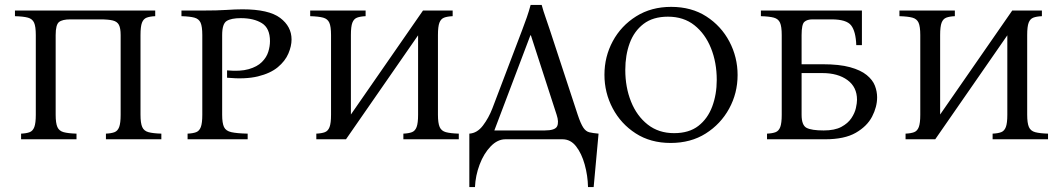

<svg xmlns="http://www.w3.org/2000/svg" viewBox="-20 -568 4335 783"><path d="M553 -425V-100Q553 -66 560 -50Q567 -34 585.5 -29Q604 -24 638 -23V0H412V-23Q434 -24 447 -29Q460 -34 466 -50Q472 -66 472 -100V-425Q472 -453 465 -466.5Q458 -480 440 -484.5Q422 -489 387 -489H267Q234 -489 220.5 -478Q207 -467 207 -425V-100Q207 -66 214 -50Q221 -34 239.5 -29Q258 -24 292 -23V0H66V-23Q88 -24 101 -29Q114 -34 120 -50Q126 -66 126 -100V-425Q126 -460 119 -475.5Q112 -491 94 -496Q76 -501 41 -502V-525H613V-502Q591 -501 578 -496Q565 -491 559 -475.5Q553 -460 553 -425Z M745 0V-23Q767 -24 780 -29Q793 -34 799 -50Q805 -66 805 -100V-425Q805 -460 798 -475.5Q791 -491 773 -496Q755 -501 720 -502V-525H805Q867 -525 903.5 -527.5Q940 -530 969 -530Q1076 -530 1122.5 -495Q1169 -460 1169 -407Q1169 -380 1156 -349.5Q1143 -319 1113 -294Q1083 -269 1032 -256.5Q981 -244 906 -251V-281Q960 -276 994.5 -286Q1029 -296 1048 -315Q1067 -334 1074 -356.5Q1081 -379 1081 -400Q1081 -453 1048 -473.5Q1015 -494 962 -494Q923 -494 904.5 -482.5Q886 -471 886 -425V-100Q886 -66 893.5 -50Q901 -34 923.5 -29Q946 -24 990 -23V0Z M1391 0H1270V-23Q1292 -24 1305 -29Q1318 -34 1324 -50Q1330 -66 1330 -100V-425Q1330 -460 1323 -475.5Q1316 -491 1298 -496Q1280 -501 1245 -502V-525H1471V-502Q1449 -501 1436 -496Q1423 -491 1417 -475.5Q1411 -460 1411 -425V-101L1705 -525H1826V-502Q1804 -501 1791 -496Q1778 -491 1772 -475.5Q1766 -460 1766 -425V-100Q1766 -66 1773 -50Q1780 -34 1798.5 -29Q1817 -24 1851 -23V0H1625V-23Q1647 -24 1660 -29Q1673 -34 1679 -50Q1685 -66 1685 -100V-424Z M2222 -447 2336 -100Q2348 -64 2358.5 -48Q2369 -32 2383.5 -28.5Q2398 -25 2421 -23L2401 195H2378Q2377 148 2364.5 103Q2352 58 2329.5 29Q2307 0 2274 0H2041Q2009 0 1981 29Q1953 58 1936 103Q1919 148 1917 195H1894V-23Q1926 -25 1949.5 -56Q1973 -87 1988 -126L2110 -447Q2120 -473 2128.5 -497.5Q2137 -522 2144 -548H2189Q2196 -522 2205 -497Q2214 -472 2222 -447ZM2201 -36Q2244 -36 2252 -53Q2260 -70 2250 -100L2145 -424H2143L1996 -36Z M2717 -540Q2800 -540 2860.5 -501Q2921 -462 2954.5 -398.5Q2988 -335 2988 -262Q2988 -188 2953.5 -125Q2919 -62 2858 -23.5Q2797 15 2715 15Q2633 15 2572.5 -24Q2512 -63 2478.5 -126.5Q2445 -190 2445 -263Q2445 -337 2479 -400Q2513 -463 2574.5 -501.5Q2636 -540 2717 -540ZM2729 -25Q2790 -25 2828 -54.5Q2866 -84 2884.5 -133.5Q2903 -183 2903 -242Q2903 -313 2879.5 -371.5Q2856 -430 2812 -465Q2768 -500 2704 -500Q2643 -500 2604.5 -470.5Q2566 -441 2548 -392Q2530 -343 2530 -283Q2530 -212 2553.5 -153.5Q2577 -95 2621.5 -60Q2666 -25 2729 -25Z M3557 -171Q3557 -132 3536.5 -92.5Q3516 -53 3470 -26.5Q3424 0 3345 0H3108V-23Q3130 -24 3143 -29Q3156 -34 3162 -50Q3168 -66 3168 -100V-425Q3168 -460 3161 -475.5Q3154 -491 3136 -496Q3118 -501 3083 -502V-525H3495V-384H3472Q3470 -440 3451 -464.5Q3432 -489 3371 -489H3293Q3272 -489 3260.5 -479Q3249 -469 3249 -425V-306H3334Q3403 -306 3446.5 -294Q3490 -282 3514.5 -262Q3539 -242 3548 -218.5Q3557 -195 3557 -171ZM3249 -100Q3249 -57 3269.5 -46.5Q3290 -36 3339 -36Q3384 -36 3411 -50.5Q3438 -65 3452 -86Q3466 -107 3470.5 -127.5Q3475 -148 3475 -161Q3475 -213 3436 -241.5Q3397 -270 3334 -270H3249Z M3794 0H3673V-23Q3695 -24 3708 -29Q3721 -34 3727 -50Q3733 -66 3733 -100V-425Q3733 -460 3726 -475.5Q3719 -491 3701 -496Q3683 -501 3648 -502V-525H3874V-502Q3852 -501 3839 -496Q3826 -491 3820 -475.5Q3814 -460 3814 -425V-101L4108 -525H4229V-502Q4207 -501 4194 -496Q4181 -491 4175 -475.5Q4169 -460 4169 -425V-100Q4169 -66 4176 -50Q4183 -34 4201.5 -29Q4220 -24 4254 -23V0H4028V-23Q4050 -24 4063 -29Q4076 -34 4082 -50Q4088 -66 4088 -100V-424Z"/></svg>

Font: Bona Nova SC
Style: Regular
Weight: 400
Designer: Mateusz Machalski
Foundry: Capitalics
Version: Version 4.001; ttfautohint (v1.8.4.7-5d5b)